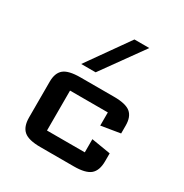

<svg xmlns="http://www.w3.org/2000/svg" viewBox="-162 -827 917 956"><g transform="rotate(30 296.5 -349.0)"><path d="M252.9 -460H169.9L338.4 -698.2H423.8ZM405.3 -241.7V-317.4H188V-87.9H405.3V-163.6L515.1 -145.5V-100.1Q515.1 -46.9 487.8 -23.4Q460.4 0 393.1 0H200.2Q132.8 0 105.5 -23.4Q78.1 -46.9 78.1 -100.1V-305.2Q78.1 -355.5 105.2 -377.9Q132.3 -400.4 200.2 -400.4H393.1Q460.9 -400.4 488 -377.9Q515.1 -355.5 515.1 -305.2V-259.8Z"/></g></svg>

Font: Squarish Sans CT
Style: Regular
Weight: 400
Version: Version 0.9